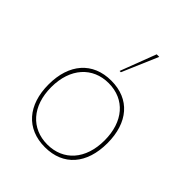

<svg xmlns="http://www.w3.org/2000/svg" viewBox="-220 -920 1061 1061"><g transform="rotate(45 310.0 -390.0)"><path d="M80 -250C80 -90 166 10 311 10C455 10 540 -89 540 -250C540 -411 455 -510 311 -510C166 -510 80 -410 80 -250ZM101 -250C101 -398 186 -490 310 -490C437 -490 518 -396 518 -250C518 -102 435 -10 310 -10C185 -10 101 -102 101 -250ZM405 -790H385L305 -580H315Z"/></g></svg>

Font: Perun Thin
Style: Regular
Weight: 100
Foundry: Copyright (c) Stefan Peev, Context Ltd, 2016
Version: Version 1.089